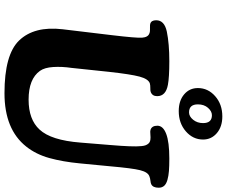

<svg xmlns="http://www.w3.org/2000/svg" viewBox="-98 -892 1011 856"><g transform="rotate(90 408.0 -463.5)"><path d="M498.5 -948.7Q544.4 -948.7 573 -924.3Q601.6 -899.9 601.6 -862.8Q601.6 -817.9 565.2 -786.1Q528.8 -754.4 474.6 -754.4Q428.7 -754.4 400.4 -778.3Q372.1 -802.2 372.1 -839.8Q372.1 -884.8 408.2 -916.7Q444.3 -948.7 498.5 -948.7ZM444.8 -839.8Q444.8 -800.3 480.5 -800.3Q498.5 -800.3 513.4 -818.6Q528.3 -836.9 528.3 -862.8Q528.3 -902.3 493.2 -902.3Q475.6 -902.3 460.2 -884.8Q444.8 -867.2 444.8 -839.8ZM720.7 -446.8 708 -314.5Q700.7 -237.3 684.1 -177.5Q667.5 -117.7 632.8 -74.2Q556.2 22.5 395 22.5Q223.1 22.5 160.2 -42.5Q95.2 -109.9 109.9 -236.3L136.2 -455.6Q149.4 -566.4 147.5 -590.8Q145.5 -617.7 128.4 -623.5Q125.5 -625 122.1 -625.5Q115.2 -626.5 101.8 -626.2Q88.4 -626 85.4 -627.4Q69.8 -631.8 69.8 -653.8Q69.8 -690.4 120.1 -701.2Q174.3 -712.4 252.4 -712.4Q324.2 -712.4 357.4 -706.1Q408.2 -696.8 408.2 -658.2Q408.2 -636.2 389.2 -629.4Q384.3 -627.4 372.1 -627.7Q359.9 -627.9 351.1 -625.5Q331.5 -618.7 321 -579.6Q310.5 -540.5 299.8 -443.4L282.2 -276.4Q275.9 -233.4 278.3 -194.8Q280.8 -156.2 295.4 -135.7Q331.5 -85 423.8 -85Q512.2 -85 557.1 -133.8Q605 -185.1 615.2 -316.4L626 -448.7Q628.4 -477.1 629.6 -496.1Q630.9 -515.1 631.6 -533.9Q632.3 -552.7 632.1 -564.5Q631.8 -576.2 630.9 -587.4Q629.9 -598.6 627.7 -605Q625.5 -611.3 621.8 -616.5Q618.2 -621.6 613.5 -624.3Q608.9 -627 602.5 -627.9Q593.3 -629.4 578.6 -627.9Q564 -626.5 559.1 -628.4Q540 -633.8 540 -659.2Q540 -684.6 576.4 -698.5Q612.8 -712.4 686.5 -712.4Q719.7 -712.4 741.7 -710.7Q763.7 -709 781.7 -703.9Q799.8 -698.7 808.1 -689.2Q816.4 -679.7 816.4 -665Q816.4 -639.2 800.8 -631.8Q796.4 -629.4 785.4 -628.2Q774.4 -627 765.6 -623.5Q747.1 -617.2 738.3 -582.3Q729.5 -547.4 720.7 -446.8Z"/></g></svg>

Font: Cooper*
Style: Bold Italic
Weight: 700
Italic angle: -7°
Designer: Owen Earl
Foundry: indestructible type*
Version: Version 0.001